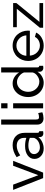

<svg xmlns="http://www.w3.org/2000/svg" viewBox="1260 -2030 780 3341"><g transform="rotate(-90 1650.5 -360.0)"><path d="M221.2 0 16.1 -522H107.9L272 -84L436 -522H522L316.9 0Z M555.2 -150.9Q555.2 -224.6 616.9 -269.3Q678.7 -314 778.3 -314Q859.4 -314 921.4 -292V-330.1Q921.4 -390.6 885 -424.8Q848.6 -459 783.2 -459Q706.5 -459 617.2 -398.9L585.4 -460.9Q688.5 -530.8 793.5 -530.8Q893.6 -530.8 951.4 -475.1Q1009.3 -419.4 1009.3 -320.8V-100.1Q1009.3 -83.5 1015.9 -76.2Q1022.5 -68.8 1037.6 -67.9V0Q1013.7 3.9 999.5 3.9Q970.2 3.9 953.6 -12Q937 -27.8 935.5 -48.8L933.6 -82Q899.9 -39.1 845.5 -14.6Q791 9.8 735.4 9.8Q657.2 9.8 606.2 -36.6Q555.2 -83 555.2 -150.9ZM895.5 -113.8Q907.2 -127 914.3 -141.8Q921.4 -156.7 921.4 -167V-231.9Q857.9 -256.8 789.6 -256.8Q721.7 -256.8 680.4 -230.2Q639.2 -203.6 639.2 -158.2Q639.2 -117.7 670.9 -86.9Q702.6 -56.2 758.3 -56.2Q798.3 -56.2 835.7 -72Q873 -87.9 895.5 -113.8Z M1152.3 -730H1240.2V-134.8Q1240.2 -113.8 1243.2 -100.6Q1246.1 -87.4 1252.4 -81.3Q1258.8 -75.2 1264.9 -73.5Q1271 -71.8 1281.2 -71.8Q1317.4 -71.8 1353 -85.9L1367.2 -14.2Q1345.7 -4.9 1315.7 1Q1285.6 6.8 1262.2 6.8Q1210.9 6.8 1181.6 -22.5Q1152.3 -51.8 1152.3 -103Z M1435.5 -620.1V-730H1523.9V-620.1ZM1435.5 0V-522H1523.9V0Z M1631.8 -259.8Q1631.8 -333.5 1661.9 -395.3Q1691.9 -457 1746.6 -493.9Q1801.3 -530.8 1868.7 -530.8Q1929.2 -530.8 1979.2 -499.3Q2029.3 -467.8 2059.6 -418V-730H2147.9V-100.1Q2147.9 -83.5 2154.3 -75.9Q2160.6 -68.4 2175.8 -67.9V0Q2150.4 3.9 2136.7 3.9Q2110.8 3.9 2091.3 -13.9Q2071.8 -31.7 2071.8 -54.2V-98.1Q2041 -48.3 1989.3 -19.3Q1937.5 9.8 1880.9 9.8Q1810.1 9.8 1752.4 -27.6Q1694.8 -64.9 1663.3 -126.5Q1631.8 -188 1631.8 -259.8ZM2059.6 -183.1V-333Q2041 -383.8 1992.2 -419.4Q1943.4 -455.1 1893.6 -455.1Q1843.8 -455.1 1804 -426.8Q1764.2 -398.4 1743.4 -353.8Q1722.7 -309.1 1722.7 -258.8Q1722.7 -179.2 1774.7 -122.6Q1826.7 -65.9 1901.9 -65.9Q1951.2 -65.9 2000.5 -101.1Q2049.8 -136.2 2059.6 -183.1Z M2525.4 9.8Q2448.7 9.8 2387.5 -27.3Q2326.2 -64.5 2293 -126.2Q2259.8 -188 2259.8 -261.2Q2259.8 -315.9 2279.5 -365.2Q2299.3 -414.6 2334 -451.2Q2368.7 -487.8 2418.9 -509.3Q2469.2 -530.8 2526.9 -530.8Q2584.5 -530.8 2634 -509Q2683.6 -487.3 2716.8 -450.7Q2750 -414.1 2768.8 -365.7Q2787.6 -317.4 2787.6 -265.1Q2787.6 -242.7 2785.6 -231H2352.5Q2358.4 -154.8 2409.2 -105.5Q2460 -56.2 2528.8 -56.2Q2577.1 -56.2 2619.4 -80.3Q2661.6 -104.5 2677.7 -143.1L2753.4 -122.1Q2727.5 -63.5 2665.3 -26.9Q2603 9.8 2525.4 9.8ZM2349.6 -292H2705.6Q2699.2 -367.7 2648.2 -416.3Q2597.2 -464.8 2526.9 -464.8Q2456.5 -464.8 2405.5 -416Q2354.5 -367.2 2349.6 -292Z M2838.4 -57.1 3167.5 -458H2847.7V-522H3266.6V-464.8L2939.5 -64H3267.6V0H2838.4Z"/></g></svg>

Font: Rawline Medium
Style: Regular
Weight: 500
Designer: Matt McInerney, Pablo Impallari, Rodrigo Fuenzalida
Foundry: Matt McInerney, Pablo Impallari, Rodrigo Fuenzalida
Version: Version 4.020;PS 004.020;hotconv 1.0.88;makeotf.lib2.5.64775